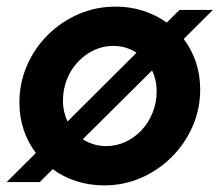

<svg xmlns="http://www.w3.org/2000/svg" viewBox="-29 -551 664 581"><path d="M286.3 10Q241.7 10 201.9 -2.9Q162 -15.7 130.6 -39.1L91.2 0H-8.9L79.7 -88Q55.6 -119.4 42.6 -158.2Q29.7 -197 29.7 -240.4Q29.7 -299.6 52.5 -352.4Q75.3 -405.2 115.6 -445.2Q156 -485.3 208.8 -508.2Q261.6 -531 320.9 -531Q365.2 -531 404.7 -518.2Q444.2 -505.3 475.6 -482.6L514.3 -521H615.3L526.8 -433Q550.6 -402.3 563.7 -363.2Q576.8 -324 576.8 -280.6Q576.8 -221.4 554 -169Q531.2 -116.6 490.8 -76.1Q450.5 -35.7 398 -12.9Q345.6 10 286.3 10ZM175.3 -183.4 384.1 -391.4Q369.5 -401.1 351.8 -406.6Q334.1 -412.1 314.3 -412.1Q282.9 -412.1 255.4 -399.2Q227.9 -386.2 206.6 -363.5Q185.3 -340.8 173.4 -310.6Q161.5 -280.3 161.5 -246.6Q161.5 -229.3 165.1 -213.3Q168.8 -197.2 175.3 -183.4ZM292.2 -108.9Q323.6 -108.9 351.1 -121.9Q378.6 -134.8 399.8 -157.5Q421.1 -180.2 433 -210.5Q445 -240.7 445 -274.4Q445 -292.4 441.5 -308.1Q438.1 -323.8 431.1 -337.7L221.4 -129.6Q236.9 -119.9 254.4 -114.4Q271.9 -108.9 292.2 -108.9Z"/></svg>

Font: Red Hat Display
Style: Italic
Weight: 300
Italic angle: -12°
Designer: Pentagram, MCKL
Foundry: Pentagram, MCKL
Version: Version 1.023